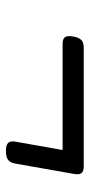

<svg xmlns="http://www.w3.org/2000/svg" viewBox="150 -606 299 640"><g transform="rotate(90 300.0 -285.5)"><path d="M137.7 -414.6Q121.1 -414.6 112.8 -406.5Q104.5 -398.4 101.1 -379.4Q97.7 -360.4 103.3 -352.3Q108.9 -344.2 125.5 -344.2H479.5L451.7 -187Q448.7 -169.9 455.8 -162.6Q462.9 -155.3 482.9 -155.3Q502.9 -155.3 512.5 -162.6Q522 -169.9 524.9 -187L559.1 -381.3Q562.5 -399.4 556.6 -407Q550.8 -414.6 534.2 -414.6Z"/></g></svg>

Font: Courier Prime Code
Style: Italic
Weight: 400
Italic angle: -10°
Designer: Alan Dague-Greene
Foundry: Quote-Unquote Apps
Version: Version 3.18